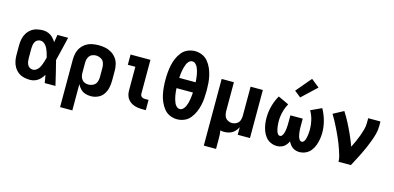

<svg xmlns="http://www.w3.org/2000/svg" viewBox="-83 -1309 4199 2044"><g transform="rotate(15 2016.0 -287.5)"><path d="M252 8Q282 8 311 -4Q340 -16 361 -38Q382 -60 398 -87Q405 -43 413 0H531Q515 -67 499.5 -134Q484 -201 466 -268Q483 -333 498 -399Q513 -465 529 -530H411Q404 -489 397 -447Q381 -473 359.5 -494.5Q338 -516 310 -527Q282 -538 252 -538Q218 -538 184 -530Q150 -522 122.5 -501.5Q95 -481 77 -451.5Q59 -422 52 -388Q45 -354 45 -320V-210Q45 -176 52 -142.5Q59 -109 77 -79Q95 -49 122.5 -28.5Q150 -8 184 0Q218 8 252 8ZM252 -105Q234 -105 218 -114.5Q202 -124 194 -140.5Q186 -157 183 -174.5Q180 -192 180 -210V-320Q180 -338 183 -355.5Q186 -373 194 -389.5Q202 -406 218 -415.5Q234 -425 252 -425Q278 -425 298.5 -407Q319 -389 330 -365.5Q341 -342 349 -317.5Q357 -293 363 -268Q358 -247 352 -227Q346 -207 338.5 -187Q331 -167 320 -149Q309 -131 291 -118Q273 -105 252 -105Z M637 205H772V-84Q786 -56 808 -33.5Q830 -11 860 -1.5Q890 8 921 8Q961 8 998.5 -8.5Q1036 -25 1059 -58.5Q1082 -92 1090.5 -131Q1099 -170 1099 -210V-320Q1099 -357 1090 -392.5Q1081 -428 1059 -457Q1037 -486 1005 -505Q973 -524 937 -531Q901 -538 865 -538Q829 -538 793.5 -531Q758 -524 727 -504.5Q696 -485 675 -455.5Q654 -426 645.5 -391Q637 -356 637 -320ZM865 -105Q845 -105 826 -112Q807 -119 794.5 -135Q782 -151 777 -170.5Q772 -190 772 -210V-320Q772 -340 777 -359.5Q782 -379 794.5 -395Q807 -411 826 -418Q845 -425 865 -425Q892 -425 917.5 -412Q943 -399 953.5 -373Q964 -347 964 -320V-210Q964 -183 953.5 -157Q943 -131 917.5 -118Q892 -105 865 -105Z M1487 0H1527V-113H1487Q1474 -113 1462 -117Q1450 -121 1443 -132Q1436 -143 1436 -156V-530H1217V-417H1300V-156Q1300 -128 1308 -101.5Q1316 -75 1335 -54Q1354 -33 1379 -21Q1404 -9 1431.5 -4.5Q1459 0 1487 0Z M1872 8Q1913 8 1951.5 -8.5Q1990 -25 2016 -57.5Q2042 -90 2058.5 -127.5Q2075 -165 2084 -205Q2093 -245 2096 -286Q2099 -327 2099 -368Q2099 -409 2096 -449.5Q2093 -490 2084 -530Q2075 -570 2058.5 -608Q2042 -646 2016 -678Q1990 -710 1951.5 -726.5Q1913 -743 1872 -743Q1831 -743 1792.5 -726.5Q1754 -710 1728 -678Q1702 -646 1685.5 -608Q1669 -570 1660.5 -530Q1652 -490 1648.5 -449.5Q1645 -409 1645 -368Q1645 -327 1648.5 -286Q1652 -245 1660.5 -205Q1669 -165 1685.5 -127.5Q1702 -90 1728 -57.5Q1754 -25 1792.5 -8.5Q1831 8 1872 8ZM1872 -105Q1852 -105 1836.5 -120Q1821 -135 1813 -153.5Q1805 -172 1799.5 -191.5Q1794 -211 1790.5 -231Q1787 -251 1785 -271Q1783 -291 1782 -311H1963Q1962 -291 1959.5 -271Q1957 -251 1954 -231Q1951 -211 1945.5 -191.5Q1940 -172 1931.5 -153.5Q1923 -135 1907.5 -120Q1892 -105 1872 -105ZM1963 -424H1782Q1783 -444 1785 -464.5Q1787 -485 1790.5 -504.5Q1794 -524 1799.5 -543.5Q1805 -563 1813 -582Q1821 -601 1836.5 -615.5Q1852 -630 1872 -630Q1892 -630 1907.5 -615.5Q1923 -601 1931.5 -582Q1940 -563 1945.5 -543.5Q1951 -524 1954 -504.5Q1957 -485 1959.5 -464.5Q1962 -444 1963 -424Z M2221 205H2356V102Q2356 78 2355 53Q2354 28 2349 3Q2370 8 2392 8Q2423 8 2452.5 -2Q2482 -12 2504.5 -34Q2527 -56 2540 -84V0H2675V-530H2540V-207Q2540 -181 2530.5 -156.5Q2521 -132 2497.5 -118.5Q2474 -105 2448 -105Q2422 -105 2398 -119Q2374 -133 2365 -158.5Q2356 -184 2356 -210V-530H2221Z M3219 8Q3255 8 3288.5 -7Q3322 -22 3344.5 -50.5Q3367 -79 3379.5 -113Q3392 -147 3398 -182.5Q3404 -218 3404 -254Q3404 -320 3386 -385Q3368 -450 3336 -507L3217 -452Q3243 -407 3255.5 -356Q3268 -305 3268 -254Q3268 -240 3267 -226Q3266 -212 3264.5 -198Q3263 -184 3260 -170Q3257 -156 3253 -142.5Q3249 -129 3239.5 -117Q3230 -105 3216 -105Q3201 -105 3191.5 -118.5Q3182 -132 3177.5 -146.5Q3173 -161 3170.5 -175.5Q3168 -190 3166.5 -205Q3165 -220 3164.5 -235Q3164 -250 3164 -265V-345H3028V-265Q3028 -250 3027.5 -235Q3027 -220 3025.5 -205Q3024 -190 3021.5 -175.5Q3019 -161 3014.5 -146.5Q3010 -132 3000.5 -118.5Q2991 -105 2976 -105Q2962 -105 2953 -117Q2944 -129 2939.5 -142.5Q2935 -156 2932 -170Q2929 -184 2927.5 -198Q2926 -212 2925 -226Q2924 -240 2924 -254Q2924 -305 2937 -356Q2950 -407 2975 -452L2857 -507Q2824 -450 2806.5 -385Q2789 -320 2789 -254Q2789 -218 2794.5 -182.5Q2800 -147 2812.5 -113Q2825 -79 2847.5 -50.5Q2870 -22 2903.5 -7Q2937 8 2973 8Q3000 8 3025 -2Q3050 -12 3067.5 -32Q3085 -52 3096 -76Q3108 -52 3125.5 -32Q3143 -12 3168 -2Q3193 8 3219 8ZM3079 -556 3241 -708 3151 -780 3009 -612Z M3651 0H3787Q3807 -38 3827 -76Q3847 -114 3866 -152.5Q3885 -191 3902 -230.5Q3919 -270 3934 -310Q3949 -350 3960 -392Q3971 -434 3971 -477V-530H3836V-477Q3836 -439 3825.5 -402Q3815 -365 3802 -329.5Q3789 -294 3773 -259Q3757 -224 3740 -190Q3718 -251 3691.5 -310Q3665 -369 3635.5 -426.5Q3606 -484 3571 -538L3457 -477Q3474 -450 3489.5 -421.5Q3505 -393 3519.5 -364Q3534 -335 3548 -306Q3562 -277 3575 -247Q3588 -217 3600 -187Q3612 -157 3622 -126Q3632 -95 3641.5 -64Q3651 -33 3651 0Z"/></g></svg>

Font: Iosevka Sparkle Extrabold
Style: Regular
Weight: 800
Designer: Belleve Invis
Foundry: Belleve Invis
Version: Version 4.5.0; ttfautohint (v1.8.3)